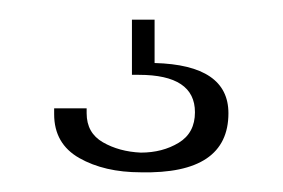

<svg xmlns="http://www.w3.org/2000/svg" viewBox="-20 -25 287 195"><path d="M137 -5V39Q212 41 212 90Q212 152 123 150Q86 150 60.5 135.5Q35 121 35 91V85H68V90Q68 110 84.5 119.5Q101 129 123 130Q145 130 161.5 120Q178 110 178 89Q178 51 121 51H114V-5Z"/></svg>

Font: Bebas Neue Book
Style: Regular
Weight: 400
Designer: Ryoichi Tsunekawa
Foundry: Ryoichi Tsunekawa
Version: Version 001.003